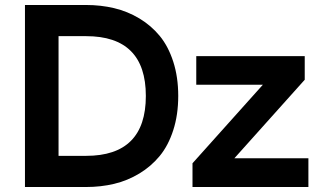

<svg xmlns="http://www.w3.org/2000/svg" viewBox="-20 -750 1262 770"><path d="M325.2 -605H214.8V-125H325.2Q564.9 -125 564.9 -365.2Q564.9 -605 325.2 -605ZM752 -95.2 1034.2 -410.2H767.1V-524.9H1202.1V-430.2L919.9 -115.2H1216.8V0H752ZM80.1 0V-730H325.2Q384.3 -730 437.7 -717.3Q491.2 -704.6 538.6 -676.3Q585.9 -647.9 620.4 -606.2Q654.8 -564.5 674.8 -502.7Q694.8 -440.9 694.8 -365.2Q694.8 -289.6 674.8 -227.8Q654.8 -166 620.4 -124.3Q585.9 -82.5 538.6 -54Q491.2 -25.4 437.7 -12.7Q384.3 0 325.2 0Z"/></svg>

Font: Miedinger*
Style: Bold
Weight: 700
Version: Version 001.000